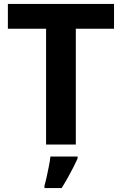

<svg xmlns="http://www.w3.org/2000/svg" viewBox="-20 -734 619 975"><path d="M365 0H214V-588H20V-714H559V-588H365ZM374 71Q364 93 351.5 117.5Q339 142 324.5 168Q310 194 293 221H206V208Q212 188 217.5 162Q223 136 228.5 109Q234 82 236 61H374Z"/></svg>

Font: Noto Sans Tai Tham
Style: Regular
Weight: 400
Designer: Monotype Design Team 2013. Revised by David WIlliams 2020
Foundry: Monotype Imaging Inc.
Version: Version 2.002